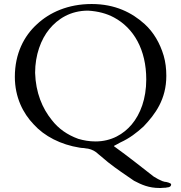

<svg xmlns="http://www.w3.org/2000/svg" viewBox="-20 -728 902 957"><path d="M833 191C833 184 808 178 800 178C796 176 792 176 790 175C775 169 760 161 746 152C683 103 618 51 551 3C549 2 548 1 548 0C548 -1 551 -3 558 -6C565 -10 572 -14 580 -18C626 -39 661 -66 696 -98C754 -159 809 -233 809 -350C809 -385 805 -419 796 -450C777 -514 745 -568 701 -608C638 -665 554 -708 437 -708C319 -708 227 -666 164 -607C100 -549 54 -461 54 -345C54 -243 95 -163 148 -108C201 -49 283 -7 377 8C384 9 391 10 398 10C406 12 413 12 419 13C439 17 457 27 470 40C487 53 501 67 519 81C541 98 562 114 584 129L616 151C626 158 637 166 648 173C686 193 722 209 775 209C781 209 788 209 794 208C802 208 808 208 814 206C824 206 833 201 833 191ZM155 -365C155 -454 184 -532 226 -583C268 -634 331 -675 419 -675C468 -672 511 -661 548 -641C647 -588 709 -480 709 -332C709 -236 680 -159 636 -107C596 -60 536 -23 456 -23C425 -23 397 -28 370 -36C315 -56 271 -87 238 -130C191 -188 158 -266 155 -365Z"/></svg>

Font: fbb
Style: Regular
Weight: 400
Designer: David J. Perry, Michael Sharpe
Version: Version 1.045